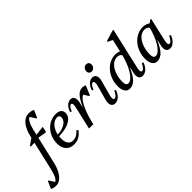

<svg xmlns="http://www.w3.org/2000/svg" viewBox="-175 -1658 2791 2791"><g transform="rotate(-45 1220.5 -263.0)"><path d="M-109 251Q-134 251 -155.5 246Q-177 241 -199 231L-149 118H-135L-68 226H-96V203Q-67 203 -41.5 159Q-16 115 3 33L131 -519Q160 -643 216 -710Q272 -777 347 -777Q399 -777 441 -757L391 -644H377L310 -752H390L387 -692Q368 -729 328 -729Q300 -729 273.5 -683Q247 -637 229 -559L101 -7Q83 72 51 130Q19 188 -21.5 219.5Q-62 251 -109 251ZM28 -414V-429L129 -499V-414ZM327 -404 158 -434 167 -471 344 -492H356L337 -410Z M501 12Q422 12 376 -37.5Q330 -87 330 -171Q330 -239 352 -297Q374 -355 413.5 -399Q453 -443 505.5 -467.5Q558 -492 619 -492Q675 -492 704.5 -468.5Q734 -445 734 -401Q734 -348 693.5 -308.5Q653 -269 578.5 -248Q504 -227 402 -227V-258Q471 -258 526 -275.5Q581 -293 613.5 -325Q646 -357 646 -401Q646 -421 634 -432.5Q622 -444 602 -444Q552 -444 511.5 -409Q471 -374 447.5 -315Q424 -256 424 -182Q424 -114 450.5 -77Q477 -40 526 -40Q568 -40 601.5 -57.5Q635 -75 666 -112L690 -95Q616 12 501 12Z M856 0 932 -284H969Q1020 -397 1065 -444.5Q1110 -492 1165 -492Q1195 -492 1225 -477L1164 -331H1150L1079 -445H1121V-411Q1084 -411 1043 -358.5Q1002 -306 965.5 -213.5Q929 -121 902 0ZM814 0 895 -353Q904 -393 900.5 -414.5Q897 -436 880 -436Q844 -436 814 -355L789 -360Q804 -419 841.5 -455.5Q879 -492 923 -492Q966 -492 982 -456Q998 -420 984 -358L902 0Z M1346 12Q1298 12 1280.5 -24.5Q1263 -61 1279 -122L1342 -353Q1353 -391 1348.5 -413.5Q1344 -436 1327 -436Q1291 -436 1261 -355L1236 -360Q1251 -419 1288.5 -455.5Q1326 -492 1370 -492Q1414 -492 1431.5 -454.5Q1449 -417 1432 -358L1369 -127Q1359 -89 1363 -66.5Q1367 -44 1385 -44Q1405 -44 1423 -64Q1441 -84 1465 -131L1488 -120Q1469 -62 1429.5 -25Q1390 12 1346 12ZM1428 -558Q1404 -558 1389 -573Q1374 -588 1374 -611Q1374 -646 1394 -668Q1414 -690 1445 -690Q1469 -690 1484 -675Q1499 -660 1499 -637Q1499 -603 1479.5 -580.5Q1460 -558 1428 -558Z M1644 12Q1598 12 1570.5 -28Q1543 -68 1543 -136Q1543 -211 1566.5 -275.5Q1590 -340 1631.5 -388.5Q1673 -437 1728.5 -464.5Q1784 -492 1848 -492Q1883 -492 1914.5 -480Q1946 -468 1973 -444L1940 -296Q1940 -369 1913.5 -408.5Q1887 -448 1837 -448Q1803 -448 1773 -432.5Q1743 -417 1718 -388.5Q1693 -360 1675 -321Q1657 -282 1647 -235.5Q1637 -189 1637 -136Q1637 -59 1685 -59Q1716 -59 1749.5 -88.5Q1783 -118 1815 -170Q1847 -222 1873.5 -291.5Q1900 -361 1918 -441H1964L1913 -210H1863Q1810 -90 1759.5 -39Q1709 12 1644 12ZM1911 12Q1865 12 1847.5 -23Q1830 -58 1845 -122L1975 -690L1999 -650L1895 -701L1899 -716L2063 -765H2080L1934 -127Q1925 -87 1929.5 -65.5Q1934 -44 1950 -44Q1970 -44 1988 -64Q2006 -84 2030 -131L2053 -120Q2034 -62 1994.5 -25Q1955 12 1911 12Z M2207 12Q2161 12 2133.5 -28Q2106 -68 2106 -136Q2106 -211 2129.5 -275.5Q2153 -340 2194.5 -388.5Q2236 -437 2291.5 -464.5Q2347 -492 2411 -492Q2446 -492 2477.5 -480Q2509 -468 2536 -444L2503 -296Q2503 -369 2476.5 -408.5Q2450 -448 2400 -448Q2366 -448 2336 -432.5Q2306 -417 2281 -388.5Q2256 -360 2238 -321Q2220 -282 2210 -235.5Q2200 -189 2200 -136Q2200 -59 2248 -59Q2279 -59 2312.5 -88.5Q2346 -118 2378 -170Q2410 -222 2436.5 -291.5Q2463 -361 2481 -441H2527L2476 -210H2426Q2373 -90 2322.5 -39Q2272 12 2207 12ZM2474 12Q2428 12 2410.5 -23Q2393 -58 2408 -122L2481 -441H2493L2563 -489H2580L2497 -127Q2488 -87 2492.5 -65.5Q2497 -44 2513 -44Q2533 -44 2551 -64Q2569 -84 2593 -131L2616 -120Q2597 -62 2557.5 -25Q2518 12 2474 12Z"/></g></svg>

Font: Platypi Light Light
Style: Italic
Weight: 300
Italic angle: -13°
Version: Version 1.200